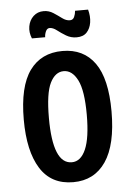

<svg xmlns="http://www.w3.org/2000/svg" viewBox="-53 -755 554 808"><g transform="rotate(-5 224.5 -351.0)"><path d="M224 13Q131 13 85 -60.5Q39 -134 39 -267Q39 -407 87.5 -474Q136 -541 226 -541Q315 -541 362.5 -474.5Q410 -408 410 -270Q410 -129 361.5 -58Q313 13 224 13ZM225 -71Q263 -71 284 -119Q305 -167 305 -265Q305 -367 282.5 -411.5Q260 -456 224 -456Q188 -456 166.5 -412.5Q145 -369 145 -265Q145 -71 225 -71ZM291 -593Q267 -593 247 -605Q227 -617 211 -629.5Q195 -642 181 -642Q170 -642 164.5 -629.5Q159 -617 159 -605H103Q92 -631 96.5 -656.5Q101 -682 118.5 -698.5Q136 -715 162 -715Q184 -715 202.5 -703Q221 -691 237 -679Q253 -667 269 -667Q282 -667 287.5 -679Q293 -691 294 -705H349Q357 -676 353 -650.5Q349 -625 334 -609Q319 -593 291 -593Z"/></g></svg>

Font: Bricolage Grotesque 12pt Condensed Medium
Style: Regular
Weight: 500
Width: 3
Designer: Mathieu Triay
Foundry: Atelier Triay
Version: Version 1.001; ttfautohint (v1.8.4.7-5d5b);gftools[0.9.33.de